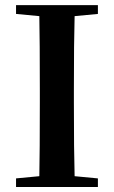

<svg xmlns="http://www.w3.org/2000/svg" viewBox="-20 -745 453 765"><path d="M43.9 0V-34.2L136.7 -43Q138.7 -139.6 138.7 -337.9V-385.7Q138.7 -582 136.7 -680.7L43.9 -689.5V-724.6H370.1V-689.5L277.3 -680.7Q274.4 -583 274.4 -385.7V-337.9Q274.4 -140.6 277.3 -43L370.1 -34.2V0Z"/></svg>

Font: Bpmf GenYo Min B
Style: B
Weight: 700
Foundry: But Ko
Version: Version 1.320